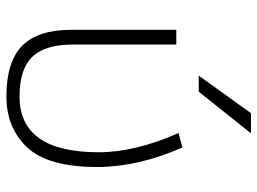

<svg xmlns="http://www.w3.org/2000/svg" viewBox="-122 -671 803 599"><g transform="rotate(90 279.5 -371.5)"><path d="M266 -590H216L333 -753H396ZM395 -527 440 -539Q501 -401 501 -273Q501 -120 440 -55Q379 10 281 10Q173 10 123 -39Q73 -88 73 -193V-520H119V-197Q119 -110 157.5 -70.5Q196 -31 281 -31Q455 -31 455 -278Q455 -392 395 -527Z"/></g></svg>

Font: M PLUS 1p Light
Style: Regular
Weight: 300
Version: Version 1.061